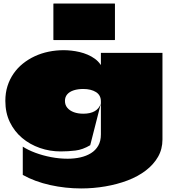

<svg xmlns="http://www.w3.org/2000/svg" viewBox="-20 -917 952 1079"><path d="M893 -620H547Q547 -609 547 -587.5Q547 -566 547 -555Q547 -554 547 -553Q547 -552 546.5 -552Q546 -552 545 -554Q532 -573 513.5 -586.5Q495 -600 473 -609.5Q451 -619 427.5 -624.5Q404 -630 381 -632.5Q358 -635 338 -635Q295 -635 253.5 -626.5Q212 -618 175.5 -601Q139 -584 108.5 -559.5Q78 -535 56 -503Q34 -471 22 -433Q10 -395 10 -350Q10 -283 35.5 -230.5Q61 -178 104.5 -141.5Q148 -105 204 -85.5Q260 -66 321 -66Q363 -66 404 -71Q445 -76 487 -101L547 -336Q528 -278 448 -278Q418 -278 395 -286.5Q372 -295 358.5 -311Q345 -327 345 -350Q345 -372 358 -387Q371 -402 394.5 -409.5Q418 -417 448 -417Q470 -417 488 -412.5Q506 -408 519.5 -399.5Q533 -391 540 -378Q547 -365 547 -347V-162Q547 -124 532 -98Q517 -72 491 -56Q465 -40 431.5 -32.5Q398 -25 360 -25Q314 -25 267 -34Q220 -43 178.5 -58.5Q137 -74 108 -93V66Q176 104 262 123Q348 142 436 142Q505 142 572 130.5Q639 119 697 97Q755 75 799 41.5Q843 8 868 -35.5Q893 -79 893 -133Q893 -255 893 -377Q893 -499 893 -620ZM282 -692Q281 -692 280.5 -692.5Q280 -693 280 -694V-895Q280 -897 282 -897H624Q625 -897 625.5 -896.5Q626 -896 626 -895V-694Q626 -692 624 -692Z"/></svg>

Font: Climate Crisis
Style: Regular
Weight: 400
Version: Version 1.003